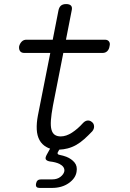

<svg xmlns="http://www.w3.org/2000/svg" viewBox="-20 -725 640 943"><path d="M174 198Q164 198 159.5 193Q155 188 157 177Q159 166 165 161Q171 156 182 156H237Q261 156 277 143.5Q293 131 296 116Q299 94 272 80Q253 71 225 68Q209 65 205 57.5Q201 50 210 34L226 5Q216 2 208 -3Q186 -15 174 -37Q162 -59 160.5 -89.5Q159 -120 166 -157L227 -465H99Q85 -465 78.5 -474Q72 -483 74 -498Q78 -512 87 -521Q96 -530 110 -530H239L267 -673Q270 -689 279 -697Q288 -705 305 -705Q322 -705 329 -697Q336 -689 332 -673L304 -530H495Q509 -530 515.5 -521Q522 -512 518 -498Q516 -483 507 -474Q498 -465 484 -465H291L240 -206Q232 -163 230 -134Q228 -105 233 -87.5Q238 -70 249.5 -62.5Q261 -55 278 -55Q305 -55 333.5 -73.5Q362 -92 387 -120Q398 -132 410 -133Q422 -134 431 -126Q441 -119 442 -105.5Q443 -92 433 -80Q413 -59 394 -42Q375 -25 355 -13.5Q335 -2 312 4Q293 9 271 10L266 19Q261 26 263.5 30.5Q266 35 274 36Q290 39 306 45Q331 55 346 73Q361 91 356 119Q351 151 317.5 174.5Q284 198 235 198Z"/></svg>

Font: Maple Mono ExtraLight
Style: Italic
Weight: 275
Italic angle: -10°
Monospace: yes
Designer: subframe7536
Version: Version 7.000